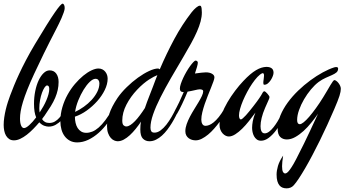

<svg xmlns="http://www.w3.org/2000/svg" viewBox="-42 -760 1920 1045"><path d="M88.9 -63Q99.6 -63 117.4 -79.1Q135.3 -95.2 154.8 -121.1Q143.1 -147.9 143.1 -194.8Q143.1 -231.4 149.9 -264.6Q156.7 -297.9 168.5 -322.8Q180.2 -347.7 195.6 -362.3Q210.9 -377 228 -377Q251.5 -377 264.2 -359.4Q276.9 -341.8 276.9 -314Q276.9 -291.5 272.2 -270.5Q267.6 -249.5 258.3 -227.5Q249 -205.6 234.4 -181.9Q219.7 -158.2 200.2 -129.9Q196.8 -125.5 193.4 -121.1Q189.9 -116.7 187 -111.8Q192.9 -102.1 202.6 -96.4Q212.4 -90.8 226.1 -90.8Q243.2 -90.8 256.6 -98.6Q270 -106.4 280.8 -118.7Q291.5 -130.9 300.3 -146Q309.1 -161.1 316.9 -175.8Q321.8 -186 327.1 -186Q330.1 -186 332.5 -184.1Q335 -182.1 335 -179.2Q335 -174.8 333 -170.9Q327.1 -156.2 317.1 -138.7Q307.1 -121.1 293.2 -106.2Q279.3 -91.3 261.5 -81.1Q243.7 -70.8 222.2 -70.8Q212.9 -70.8 199.2 -75.4Q185.5 -80.1 171.9 -94.2Q156.2 -75.7 138.9 -58.1Q121.6 -40.5 103.8 -26.6Q85.9 -12.7 68.1 -4.4Q50.3 3.9 34.2 3.9Q18.6 3.9 8.1 -3.2Q-2.4 -10.3 -9.3 -22Q-16.1 -33.7 -19 -48.8Q-22 -64 -22 -80.1Q-22 -99.6 -18.8 -121.3Q-15.6 -143.1 -10.5 -164.3Q-5.4 -185.5 1 -205.1Q7.3 -224.6 13.2 -240.2Q22.5 -265.1 34.4 -294.4Q46.4 -323.7 62.3 -357.9Q78.1 -392.1 99.1 -432.1Q120.1 -472.2 147.9 -519Q184.6 -580.1 210.9 -622.3Q237.3 -664.6 255.4 -690.7Q273.4 -716.8 283.9 -728.5Q294.4 -740.2 298.8 -740.2Q302.2 -740.2 306.2 -734.4Q310.1 -728.5 310.1 -715.8Q310.1 -707 304.9 -692.4Q299.8 -677.7 293 -661.9Q286.1 -646 278.8 -631.3Q271.5 -616.7 267.1 -607.9Q226.6 -529.8 196.3 -468Q166 -406.2 143.6 -357.4Q121.1 -308.6 106.4 -271.5Q91.8 -234.4 83 -205.6Q74.2 -176.8 70.6 -155Q66.9 -133.3 66.9 -115.2Q66.9 -90.8 72.8 -76.9Q78.6 -63 88.9 -63ZM171.9 -170.9Q171.9 -165 172.4 -159.2Q172.9 -153.3 173.8 -147.9Q184.6 -164.1 194.1 -181.2Q203.6 -198.2 210.7 -215.1Q217.8 -231.9 221.9 -247.3Q226.1 -262.7 226.1 -275.9Q226.1 -294.9 213.9 -294.9Q207.5 -294.4 200.2 -283.4Q192.9 -272.5 186.5 -254.9Q180.2 -237.3 176 -215.3Q171.9 -193.4 171.9 -170.9Z M586.9 -162.1Q569.3 -126 545.9 -93.8Q522.5 -61.5 495.4 -37.4Q468.3 -13.2 438.2 1Q408.2 15.1 377.9 15.1Q356 15.1 338.9 6.1Q321.8 -2.9 310.1 -18.6Q298.3 -34.2 292.5 -55.2Q286.6 -76.2 286.6 -100.1Q286.6 -139.6 297.4 -176.3Q308.1 -212.9 325.7 -244.6Q343.3 -276.4 365.7 -302.7Q388.2 -329.1 411.1 -347.9Q434.1 -366.7 455.8 -377Q477.5 -387.2 493.7 -387.2Q505.9 -387.2 515.4 -382.3Q524.9 -377.4 531.2 -369.4Q537.6 -361.3 540.8 -351.6Q543.9 -341.8 543.9 -332Q543.9 -302.2 528.3 -270.3Q512.7 -238.3 487.3 -209.7Q461.9 -181.2 430.2 -158.4Q398.4 -135.7 365.7 -125Q365.7 -106.9 369.4 -91.1Q373 -75.2 380.6 -63.2Q388.2 -51.3 399.9 -44.2Q411.6 -37.1 427.7 -37.1Q443.8 -37.1 460.4 -43.7Q477.1 -50.3 494.9 -65.7Q512.7 -81.1 531.7 -106.4Q550.8 -131.8 571.8 -168.9Q576.7 -176.8 580.6 -176.8Q584 -176.8 586.4 -174.8Q588.9 -172.9 588.9 -168.9Q588.9 -166 586.9 -162.1ZM478 -331.1Q463.9 -331.1 446.5 -314.5Q429.2 -297.9 413.1 -271.7Q397 -245.6 384 -213.6Q371.1 -181.6 366.7 -150.9Q390.6 -162.1 414.3 -179Q438 -195.8 456.8 -216.3Q475.6 -236.8 487.3 -260Q499 -283.2 499 -307.1Q499 -316.9 493.7 -324Q488.3 -331.1 478 -331.1Z M1051.8 -726.1Q1054.2 -722.2 1055.4 -713.1Q1056.6 -704.1 1056.6 -691.9Q1056.6 -668.9 1049.8 -643.3Q1043 -617.7 1030 -588.1Q1017.1 -558.6 998.5 -524.7Q980 -490.7 956.5 -451.2Q920.9 -391.1 888.4 -335Q856 -278.8 831.1 -229.5Q806.2 -180.2 791.5 -138.2Q776.9 -96.2 776.9 -64.9Q776.9 -52.7 781.5 -45.4Q786.1 -38.1 798.8 -38.1Q815.4 -38.1 832 -50.3Q848.6 -62.5 863.5 -81.5Q878.4 -100.6 891.8 -123.8Q905.3 -147 915.5 -168.9Q919.4 -176.8 924.8 -176.8Q927.7 -176.8 930.2 -174.8Q932.6 -172.9 932.6 -168.9Q932.6 -166 930.7 -162.1Q923.8 -147 914.6 -128.4Q905.3 -109.9 893.8 -91.1Q882.3 -72.3 868.7 -54.2Q855 -36.1 839.6 -22.2Q824.2 -8.3 807.1 0.2Q790 8.8 771.5 8.8Q750 8.8 735.8 -5.4Q721.7 -19.5 721.7 -55.2Q721.7 -64.9 722.4 -75.9Q723.1 -86.9 725.6 -98.1Q711.9 -77.6 696.5 -58.6Q681.2 -39.6 664.8 -24.4Q648.4 -9.3 631.6 -0.2Q614.7 8.8 598.6 8.8Q589.8 8.8 579.8 4.6Q569.8 0.5 561 -9.3Q552.2 -19 546.4 -34.9Q540.5 -50.8 540.5 -74.2Q540.5 -102.5 553 -140.6Q565.4 -178.7 597.7 -227.1Q618.2 -256.8 647.7 -285.6Q677.2 -314.5 708.7 -337.2Q740.2 -359.9 769.5 -373.5Q798.8 -387.2 818.8 -387.2Q820.3 -387.2 822.8 -385.7Q825.2 -384.3 827.6 -382.8Q863.8 -467.8 906.7 -547.6Q949.7 -627.4 1001.5 -693.8Q1013.7 -709 1025.9 -719Q1038.1 -729 1045.4 -729Q1050.3 -729 1051.8 -726.1ZM791.5 -291Q796.9 -306.2 802.7 -321Q808.6 -335.9 814.5 -351.1Q805.7 -347.7 794.2 -341.8Q782.7 -335.9 768.6 -326.7Q754.4 -317.4 738.3 -304Q722.2 -290.5 704.6 -272Q668.5 -233.9 646 -190.2Q623.5 -146.5 623.5 -104Q623.5 -84.5 630.4 -78.1Q637.2 -71.8 645.5 -71.8Q655.8 -71.8 668 -79.8Q680.2 -87.9 693.1 -101.3Q706.1 -114.7 719.7 -133.1Q733.4 -151.4 746.6 -171.9Q757.8 -205.1 770.3 -236.3Q782.7 -267.6 791.5 -291Z M1194.8 -162.1Q1188 -148.9 1177.2 -131.6Q1166.5 -114.3 1152.8 -95.9Q1139.2 -77.6 1123.3 -59.6Q1107.4 -41.5 1090.6 -27.6Q1073.7 -13.7 1056.4 -4.9Q1039.1 3.9 1022.9 3.9Q1012.7 3.9 1002.7 1Q992.7 -2 984.6 -8.1Q976.6 -14.2 971.7 -23.4Q966.8 -32.7 966.8 -45.9Q966.8 -64 973.9 -84.2Q981 -104.5 991.9 -125.2Q1002.9 -146 1015.4 -166Q1027.8 -186 1038.8 -204.3Q1049.8 -222.7 1056.9 -237.8Q1064 -252.9 1064 -264.2Q1064 -268.6 1058.8 -271.2Q1053.7 -273.9 1044.9 -273.9Q1040.5 -273.9 1033.4 -272.5Q1026.4 -271 1017.6 -269Q1008.8 -267.1 998.8 -264.9Q988.8 -262.7 979 -261.2Q963.9 -224.6 948.7 -192.9Q933.6 -161.1 922.9 -143.1Q918.9 -136.2 916.3 -133.5Q913.6 -130.9 909.7 -130.9Q902.8 -130.9 902.8 -137.2Q902.8 -139.6 903.6 -142.8Q904.3 -146 905.8 -148.9Q919.9 -175.3 932.9 -202.9Q945.8 -230.5 958 -258.8Q946.8 -258.8 941.9 -263.4Q937 -268.1 937 -277.8Q937 -288.1 942.1 -303.5Q947.3 -318.8 955.1 -335.7Q962.9 -352.5 972.7 -369.4Q982.4 -386.2 992.2 -399.7Q1002 -413.1 1010 -421.6Q1018.1 -430.2 1022.9 -430.2Q1026.9 -430.2 1030.8 -427.2Q1034.7 -424.3 1034.7 -418.9Q1034.7 -411.6 1030.3 -396Q1025.9 -380.4 1019 -359.9Q1039.6 -362.8 1054.9 -364.5Q1070.3 -366.2 1078.6 -366.2Q1098.6 -366.2 1111.8 -358.6Q1125 -351.1 1125 -338.9Q1125 -331.5 1119.6 -316.7Q1114.3 -301.8 1106.4 -282.2Q1098.6 -262.7 1089.4 -240Q1080.1 -217.3 1072.3 -194.1Q1064.5 -170.9 1059.1 -148.9Q1053.7 -127 1053.7 -108.9Q1053.7 -94.7 1059.3 -85Q1064.9 -75.2 1076.7 -75.2Q1085.4 -75.2 1096.4 -79.3Q1107.4 -83.5 1120.6 -94Q1133.8 -104.5 1148.7 -122.8Q1163.6 -141.1 1179.7 -168.9Q1183.6 -176.8 1189 -176.8Q1191.9 -176.8 1194.3 -174.8Q1196.8 -172.9 1196.8 -168.9Q1196.8 -166 1194.8 -162.1Z M1520 -162.1Q1509.8 -134.8 1494.4 -105Q1479 -75.2 1460.4 -50.5Q1441.9 -25.9 1420.9 -10Q1399.9 5.9 1378.9 5.9Q1364.7 5.9 1355.5 -1.2Q1346.2 -8.3 1340.6 -18.8Q1335 -29.3 1332.5 -41.5Q1330.1 -53.7 1330.1 -64Q1330.1 -79.6 1333.7 -100.1Q1337.4 -120.6 1348.1 -147Q1331.5 -124.5 1313.2 -101.3Q1294.9 -78.1 1276.1 -59.6Q1257.3 -41 1238.5 -29.1Q1219.7 -17.1 1203.1 -17.1Q1195.3 -17.1 1186.5 -21.2Q1177.7 -25.4 1170.2 -33.4Q1162.6 -41.5 1157.7 -53.5Q1152.8 -65.4 1152.8 -81.1Q1152.8 -107.4 1165 -139.4Q1177.2 -171.4 1196 -203.6Q1214.8 -235.8 1237.8 -266.1Q1260.7 -296.4 1282.2 -318.8Q1301.8 -339.8 1319.1 -354.5Q1336.4 -369.1 1351.8 -378.2Q1367.2 -387.2 1380.9 -391.4Q1394.5 -395.5 1407.2 -396Q1418.9 -396 1426.8 -393.3Q1434.6 -390.6 1439 -386.2Q1443.4 -381.8 1445.1 -376Q1446.8 -370.1 1446.8 -363.8Q1446.8 -356.9 1442.9 -346.2Q1439 -335.4 1432.1 -324.7Q1425.3 -314 1416.3 -306.4Q1407.2 -298.8 1397 -298.8Q1393.1 -298.8 1392.1 -301.8Q1391.1 -304.7 1391.1 -309.1Q1391.1 -317.4 1393.1 -328.6Q1395 -339.8 1395 -348.1Q1395 -355.5 1393.3 -358.6Q1391.6 -361.8 1386.2 -361.8Q1373.5 -356.4 1359.1 -341.1Q1344.7 -325.7 1330.6 -304.9Q1316.4 -284.2 1303.5 -260Q1290.5 -235.8 1280.5 -212.2Q1270.5 -188.5 1264.6 -167.2Q1258.8 -146 1258.8 -131.8Q1258.8 -121.6 1261.7 -115.7Q1264.6 -109.9 1269 -109.9Q1272.5 -109.9 1279.8 -116.2Q1287.1 -122.6 1296.6 -132.8Q1306.2 -143.1 1316.4 -156Q1326.7 -168.9 1336.7 -181.6Q1346.7 -194.3 1355 -205.6Q1363.3 -216.8 1368.2 -224.1Q1380.9 -242.7 1386 -252.9Q1391.1 -263.2 1397 -263.2Q1399.4 -263.2 1404.1 -259.3Q1408.7 -255.4 1413.3 -250.2Q1418 -245.1 1421.4 -239.7Q1424.8 -234.4 1424.8 -231.9Q1424.8 -225.1 1418.5 -212.6Q1412.1 -200.2 1400.9 -172.9Q1388.2 -143.6 1382.1 -118.2Q1376 -92.8 1376 -73.2Q1376 -66.4 1377 -59.6Q1377.9 -52.7 1380.4 -47.1Q1382.8 -41.5 1387.2 -37.8Q1391.6 -34.2 1398.9 -34.2Q1410.6 -34.2 1423.1 -43.7Q1435.5 -53.2 1447 -67.9Q1458.5 -82.5 1468.8 -99.4Q1479 -116.2 1486.8 -131.3Q1494.6 -146.5 1499.3 -157Q1503.9 -167.5 1504.9 -168.9Q1508.8 -176.8 1514.2 -176.8Q1517.1 -176.8 1519.5 -174.8Q1522 -172.9 1522 -168.9Q1522 -166 1520 -162.1Z M1813 -276.9Q1813 -269.5 1811.3 -260.3Q1809.6 -251 1805.7 -238.3Q1801.8 -225.6 1794.7 -208Q1787.6 -190.4 1777.3 -166Q1759.3 -124 1739.5 -80.8Q1719.7 -37.6 1699.2 4.2Q1678.7 45.9 1658.4 84.2Q1638.2 122.6 1619.4 154.8Q1600.6 187 1584.5 211.4Q1568.4 235.8 1556.2 249Q1548.8 257.3 1538.8 261.2Q1528.8 265.1 1518.1 265.1Q1506.3 265.1 1496.3 261.5Q1486.3 257.8 1479 249Q1471.7 240.2 1467.5 225.8Q1463.4 211.4 1463.4 189.9Q1463.4 168.9 1470.9 143.1Q1478.5 117.2 1499 86.9Q1493.2 124.5 1493.2 145Q1493.2 167.5 1498.3 175.8Q1503.4 184.1 1510.3 184.1Q1514.6 184.1 1520.8 179.7Q1526.9 175.3 1535.9 163.1Q1544.9 150.9 1556.9 130.1Q1568.8 109.4 1585 76.2Q1596.7 53.2 1612.8 21Q1626.5 -6.8 1645.3 -47.1Q1664.1 -87.4 1689 -141.1Q1672.4 -117.2 1652.3 -92.3Q1632.3 -67.4 1610.1 -47.1Q1587.9 -26.9 1564.7 -13.9Q1541.5 -1 1519 -1Q1497.1 -1 1483.2 -14.6Q1469.2 -28.3 1469.2 -60.1Q1469.2 -95.7 1484.1 -131.6Q1499 -167.5 1523.9 -201.7Q1548.8 -235.8 1580.8 -266.6Q1612.8 -297.4 1647 -322.5Q1681.2 -347.7 1714.8 -366Q1748.5 -384.3 1776.4 -393.1Q1779.3 -394 1782.2 -394.5Q1785.2 -395 1788.1 -395Q1792.5 -395 1795.4 -393.1Q1798.3 -391.1 1798.3 -387.2Q1798.3 -373.5 1789.1 -365.7Q1779.8 -357.9 1764.6 -351.3Q1749.5 -344.7 1730.7 -336.4Q1711.9 -328.1 1692.4 -314Q1671.4 -298.3 1650.4 -273.2Q1629.4 -248 1612.8 -219.5Q1596.2 -190.9 1585.7 -161.4Q1575.2 -131.8 1575.2 -106.9Q1575.2 -94.7 1579.1 -89.4Q1583 -84 1589.4 -84Q1597.7 -84 1610.8 -94.5Q1624 -105 1640.9 -124.5Q1657.7 -144 1677.2 -170.9Q1696.8 -197.8 1717.3 -231Q1729.5 -250.5 1739.3 -267.6Q1749 -284.7 1756.6 -297.1Q1764.2 -309.6 1769.5 -316.9Q1774.9 -324.2 1778.3 -324.2Q1781.7 -324.2 1787.8 -320.1Q1793.9 -315.9 1799.3 -309.3Q1804.7 -302.7 1808.8 -294.2Q1813 -285.6 1813 -276.9Z"/></svg>

Font: Mervale Script
Style: Regular
Weight: 400
Designer: Astigmatic (AOETI)
Foundry: Astigmatic (AOETI)
Version: Version 1.000